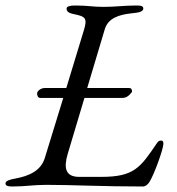

<svg xmlns="http://www.w3.org/2000/svg" viewBox="-40 -673 643 698"><path d="M4 5C54 5 80 -1 129 -1C222 -1 329 5 480 5C489 5 498 -3 503 -11C521 -39 554 -132 554 -150C554 -158 552 -162 546 -162C538 -162 536 -160 530 -152C470 -63 447 -30 328 -30H248C198 -30 191 -62 206 -113L267 -317H405C420 -317 430 -326 440 -339C440 -346 439 -353 429 -353H277L341 -567C353 -606 390 -620 442 -625C465 -627 481 -631 481 -642C481 -650 474 -653 458 -653C408 -653 382 -648 336 -648C295 -648 282 -653 232 -653C216 -653 202 -650 202 -642C202 -633 207 -626 227 -622C271 -613 279 -608 264 -560L201 -353H122C110 -353 97 -344 95 -335C94 -329 97 -317 106 -317H190L123 -99C109 -52 65 -33 16 -24C-7 -20 -20 -15 -20 -6C-20 2 -12 5 4 5Z"/></svg>

Font: EB Garamond
Style: Italic
Weight: 400
Italic angle: -17.2°
Designer: Georg Duffner and Octavio Pardo
Foundry: Georg Duffner
Version: Version 1.000;PS 001.000;hotconv 1.0.88;makeotf.lib2.5.64775